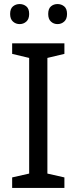

<svg xmlns="http://www.w3.org/2000/svg" viewBox="-20 -928 379 948"><path d="M298 0H40V-52L124 -71V-642L40 -662V-714H298V-662L214 -642V-71L298 -52ZM30 -859Q30 -885 44 -896.5Q58 -908 77 -908Q96 -908 110 -896.5Q124 -885 124 -859Q124 -834 110 -821.5Q96 -809 77 -809Q58 -809 44 -821.5Q30 -834 30 -859ZM218 -859Q218 -885 231.5 -896.5Q245 -908 264 -908Q283 -908 297 -896.5Q311 -885 311 -859Q311 -834 297 -821.5Q283 -809 264 -809Q245 -809 231.5 -821.5Q218 -834 218 -859Z"/></svg>

Font: Noto Sans Myanmar
Style: Regular
Weight: 400
Designer: Monotype Design Team
Foundry: Monotype Imaging Inc.
Version: Version 2.107